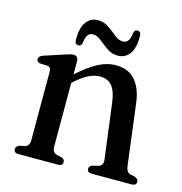

<svg xmlns="http://www.w3.org/2000/svg" viewBox="-96 -713 760 801"><g transform="rotate(15 284.0 -313.0)"><path d="M190 -437.5V-380.5Q238 -424 276.5 -443.8Q315 -463.5 351.5 -463.5Q406 -463.5 436 -428.8Q466 -394 473.5 -332L506.5 -70.5Q509.5 -44 527 -39L548 -34.5Q563 -28.5 563 -16.5Q563 0 542.5 0H370Q350.5 0 350.5 -17Q350.5 -28 364.5 -33.5L387.5 -38.5Q410 -44.5 407 -70L376 -310.5Q370 -356.5 352 -378.8Q334 -401 300 -401Q276.5 -401 251.5 -388.8Q226.5 -376.5 196.5 -350L190 -343.5V-69Q190 -44 208.5 -38.5L231 -33.5Q245 -28.5 245 -17Q245 0 225 0H54Q34 0 34 -16.5Q34 -28.5 49 -34.5L72 -39.5Q91 -45 91 -69V-365Q91 -385 76 -387.5L43 -388.5Q28.5 -392 28.5 -404Q28.5 -416.5 47 -423L132.5 -451Q158 -460 168.5 -460Q190 -460 190 -437.5ZM347.5 -504Q321 -504 300.2 -518.8Q279.5 -533.5 261.5 -548.2Q243.5 -563 225.5 -563Q197 -563 193 -517Q190 -503 177.5 -503Q162 -503 162 -524Q162 -574.5 180.5 -600Q199 -625.5 231 -625.5Q257.5 -625.5 278.2 -610.8Q299 -596 316.8 -581.2Q334.5 -566.5 353 -566.5Q381.5 -566.5 385.5 -612Q388.5 -626.5 401 -626.5Q416.5 -626.5 416.5 -605Q416.5 -554.5 398 -529.2Q379.5 -504 347.5 -504Z"/></g></svg>

Font: Fraunces 72pt Soft
Style: Regular
Weight: 400
Version: Version 1.000;[b76b70a41]